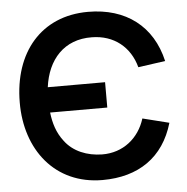

<svg xmlns="http://www.w3.org/2000/svg" viewBox="-53 -787 829 853"><g transform="rotate(-5 361.5 -360.0)"><path d="M370.5 15C531 15 644 -61.5 688 -212.5L570 -242C543.5 -156.5 472.5 -97.5 378 -98.5C312 -99.5 249.5 -123.5 212 -175C182.5 -213 169.5 -257 164 -304H419V-417H163.5C179.5 -539 253.5 -623 378 -621C476.5 -620 547.5 -562 572 -470.5L693 -487.5C657 -645 540 -735 370.5 -735C161.5 -735 34 -583.5 33.5 -360C32.5 -150 158 15 370.5 15Z"/></g></svg>

Font: Hauora
Style: Bold
Weight: 700
Designer: Wayne Shih
Foundry: WCYS
Version: Version 1.001;hotconv 1.0.109;makeotfexe 2.5.65596